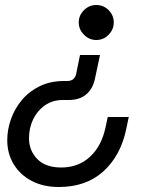

<svg xmlns="http://www.w3.org/2000/svg" viewBox="-20 -536 652 768"><path d="M365 -376Q337 -376 316 -397Q295 -418 295 -446Q295 -475 316 -495.5Q337 -516 365 -516Q394 -516 414.5 -495.5Q435 -475 435 -446Q435 -418 414.5 -397Q394 -376 365 -376ZM215 212Q153 212 106.5 187.5Q60 163 34.5 120.5Q9 78 9 25Q9 -18 24 -60Q39 -102 68 -136.5Q97 -171 139.5 -191.5Q182 -212 237 -212H249Q279 -212 285 -242L300 -316H380L360 -222Q352 -182 325.5 -159Q299 -136 255 -136H231Q190 -136 159.5 -114.5Q129 -93 112.5 -58.5Q96 -24 96 17Q96 66 129 100Q162 134 225 134Q293 134 339.5 91.5Q386 49 402 -26L411 -68H495L485 -20Q463 86 394 149Q325 212 215 212Z"/></svg>

Font: Space Mono
Style: Italic
Weight: 400
Italic angle: -12°
Monospace: yes
Designer: Colophon Foundry + Benjamin Critton
Foundry: Colophon Foundry & Benjamin Critton
Version: Version 1.003; ttfautohint (v1.8.4.7-5d5b)